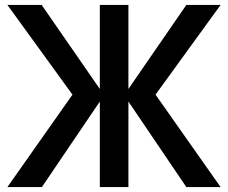

<svg xmlns="http://www.w3.org/2000/svg" viewBox="-20 -759 925 779"><path d="M274 -375 10 -739H149L385 -398V-739H501V-398L736 -739H875L611 -375L875 0H736L501 -347V0H385V-347L150 0H10Z"/></svg>

Font: Involve SemiBold
Style: Regular
Weight: 600
Designer: Stefan Peev
Foundry: Context Ltd.
Version: Version 1.001